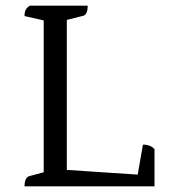

<svg xmlns="http://www.w3.org/2000/svg" viewBox="-20 -661 606 681"><path d="M67 0Q67 -16 71.5 -25Q76 -34 83 -36L150 -54L135 -38V-602L151 -585L67 -604Q67 -618 71 -626Q75 -634 86 -641H291Q291 -625 287 -616Q283 -607 275 -605L204 -587L217 -604V-48L207 -59L479 -41L466 -28L487 -148Q501 -148 511 -144Q521 -140 528 -132V0Z"/></svg>

Font: Pitagon Serif
Style: Regular
Weight: 400
Designer: Travis Tran
Foundry: Pitagon
Version: Version 1.000;gftools[0.9.26]